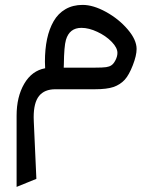

<svg xmlns="http://www.w3.org/2000/svg" viewBox="-20 -357 609 768"><path d="M234.9 -86.4H249H319.3H358.9Q391.6 -86.4 404.5 -88.4Q417.5 -90.3 425.3 -95.7Q434.1 -101.1 441.9 -116.2Q449.7 -131.3 449.7 -145.5Q449.7 -166 426.8 -189.7Q403.8 -213.4 369.6 -229.5Q335.4 -245.6 305.7 -245.6Q257.8 -245.6 243.7 -197.3Q236.3 -171.9 235.4 -99.6Q234.9 -91.8 234.9 -86.4ZM359.4 0H201.7Q157.7 0 136.2 26.9Q114.7 53.7 114.7 111.8Q114.7 123.5 115.2 129.4L125.5 358.4L46.4 390.6V105.5Q46.4 30.3 76.9 -22Q107.4 -74.2 160.6 -84Q159.7 -106.4 159.7 -109.9Q159.7 -160.2 168.2 -200.7Q176.8 -241.2 194.6 -272.2Q212.4 -303.2 241.9 -320.3Q271.5 -337.4 310.5 -337.4Q353 -337.4 404.1 -309.3Q455.1 -281.2 490.7 -239.5Q526.4 -197.8 526.4 -161.1Q526.4 -134.8 511.2 -95.9Q496.1 -57.1 479 -38.1Q460.4 -18.1 433.8 -9Q407.2 0 359.4 0Z"/></svg>

Font: Samim FD
Style: FD
Weight: 400
Foundry: DejaVu fonts team - Redesigned by Saber Rastikerdar
Version: Version 4.00 December 17, 2020